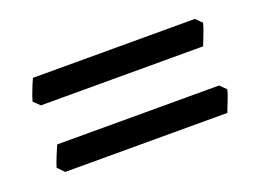

<svg xmlns="http://www.w3.org/2000/svg" viewBox="-47 -471 539 397"><g transform="rotate(-20 222.0 -273.0)"><path d="M415.5 -363.3Q413.1 -353.5 407.5 -339.6Q401.9 -325.7 398.9 -317.4H42L28.3 -330.6Q31.2 -340.8 36.4 -354Q41.5 -367.2 45.9 -376.5H402.3ZM415.5 -216.8Q413.1 -206.5 407.5 -193.1Q401.9 -179.7 398.9 -170.9H42L28.3 -185.1Q31.2 -194.8 36.4 -207.5Q41.5 -220.2 45.9 -230H402.3Z"/></g></svg>

Font: Gentium Book Plus
Style: Regular
Weight: 400
Designer: Victor Gaultney, Annie Olsen, Iska Routamaa, Becca Hirsbrunner
Foundry: SIL International
Version: Version 6.101